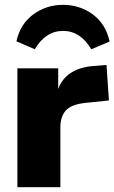

<svg xmlns="http://www.w3.org/2000/svg" viewBox="-20 -775 474 795"><path d="M431 -359 334 -349Q276 -343 253 -318Q230 -293 230 -247V0H52V-492H221V-407Q238 -452 277 -475.5Q316 -499 372 -502L421 -506ZM434 -603 358 -571Q313 -647 241 -647Q169 -647 124 -571L48 -604Q64 -676 118 -715.5Q172 -755 241 -755Q310 -755 364 -715.5Q418 -676 434 -603Z"/></svg>

Font: wassup Sans
Style: Black
Weight: 900
Version: Version 2.001